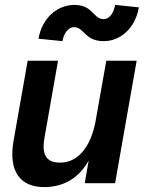

<svg xmlns="http://www.w3.org/2000/svg" viewBox="-20 -748 619 784"><path d="M160 16C243 16 304 -24 342 -92L326 0H450L538 -500H414L369 -246C344 -127 284 -84 226 -84C186 -84 147 -98 161 -182L217 -500H93L35 -171C14 -48 63 16 160 16ZM137 -590 235 -580C240 -610 258 -637 282 -637C325 -637 324 -580 404 -580C470 -580 532 -631 547 -718L450 -728C445 -698 429 -670 403 -670C359 -670 361 -729 281 -728C214 -726 153 -677 137 -590Z"/></svg>

Font: Uncut Sans Semibold
Style: Italic
Weight: 600
Italic angle: -10°
Designer: Kasper Nordkvist
Foundry: Uncut Type
Version: Version 1.111;FEAKit 1.0